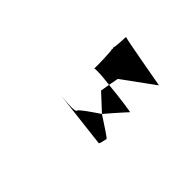

<svg xmlns="http://www.w3.org/2000/svg" viewBox="-29 -751 1073 1073"><g transform="rotate(-45 507.5 -214.5)"><path d="M379 -426C379 -426 376 -396 372 -360ZM372 -360 332 -18C329 -12 371 -5 379 -3C383 -1 422 -62 460 -120C423 -175 384 -232 374 -232C361 -232 366 -304 372 -360ZM460 -120C523 -67 578 -16 578 -16C580 -14 595 -117 603 -207L549 -216C548 -214 505 -169 460 -120ZM609 -332C608 -332 607 -330 609 -330ZM609 -330C614 -323 611 -269 603 -207L661 -196L798 -8C799 -3 854 -329 860 -329C860 -329 766 -333 769 -338L761 -335L754 -337C755 -332 626 -328 609 -330Z"/></g></svg>

Font: Ampere
Style: SCUltExtIta
Weight: 400
Version: Version 1